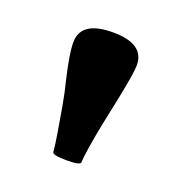

<svg xmlns="http://www.w3.org/2000/svg" viewBox="-65 -718 350 378"><g transform="rotate(20 110.0 -529.0)"><path d="M112 -395Q83 -395 82 -401Q81 -414 77 -438.5Q73 -463 68 -491.5Q63 -520 57 -543Q51 -569 48 -587Q45 -605 45 -618Q45 -663 112 -663Q178 -663 178 -618Q178 -609 175 -591Q172 -573 166 -543Q161 -520 155 -490.5Q149 -461 145 -436Q141 -411 141 -401Q140 -395 112 -395Z"/></g></svg>

Font: Junicode SmExp
Style: Bold
Weight: 700
Width: 6
Designer: Peter S. Baker
Version: Version 2.205; ttfautohint (v1.8.4)